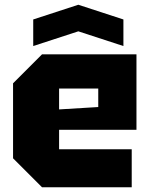

<svg xmlns="http://www.w3.org/2000/svg" viewBox="-20 -789 630 809"><path d="M35 -122V-438L157 -560H555V-242H229V-160H535V0H157ZM229 -328 394 -338V-416H229ZM120 -595V-707L310 -769L500 -707V-595L310 -657Z"/></svg>

Font: Tektur ExtraBold
Style: Regular
Weight: 800
Designer: Adam Jagosz
Foundry: Adam Jagosz
Version: Version 1.005;gftools[0.9.30]